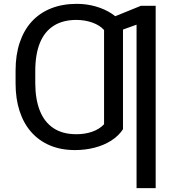

<svg xmlns="http://www.w3.org/2000/svg" viewBox="-20 -757 903 981"><path d="M608.4 -371.1V-96.7Q586.4 -63 549.1 -39.1Q511.7 -15.1 464.1 -2.7Q416.5 9.8 363.3 9.8Q291.5 9.8 235.4 -13.9Q179.2 -37.6 139.9 -82Q100.6 -126.5 80.1 -189.5Q59.6 -252.4 59.6 -331.1V-391.6L160.2 -393.6V-331.1Q160.6 -249 183.8 -190.9Q207 -132.8 253.4 -102.1Q299.8 -71.3 369.1 -71.3Q412.6 -70.8 450.2 -83.7Q487.8 -96.7 511.7 -122.1V-371.1ZM608.4 -630.9V-362.3H511.7V-603.5Q490.7 -627.4 453.4 -641.1Q416 -654.8 371.1 -655.3Q301.8 -655.3 254.9 -625.7Q208 -596.2 184.3 -538.8Q160.6 -481.4 160.2 -396.5V-339.8H59.6V-396.5Q59.6 -476.6 80.8 -539.8Q102.1 -603 142.3 -647Q182.6 -690.9 240.7 -714.1Q298.8 -737.3 372.1 -737.3Q422.9 -737.3 469 -724.1Q515.1 -710.9 551.3 -687Q587.4 -663.1 608.4 -630.9ZM775.4 -727.5V204.1H677.7V-630.9L563.5 -589.8V-671.9L700.2 -727.5Z"/></svg>

Font: GitLab Sans
Style: Regular
Weight: 400
Designer: Rasmus Andersson
Foundry: Modifications by GitLab B.V., manufactured by rsms
Version: Version 4.000;git-c8fb6b7